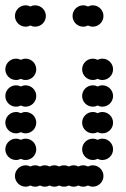

<svg xmlns="http://www.w3.org/2000/svg" viewBox="-20 -700 472 720"><path d="M36 -40C36 -18 54 0 76 0C82.5 0 88.6 -1.6 94 -4.3C99.4 -1.6 105.5 0 112 0C118.5 0 124.6 -1.6 130 -4.3C135.4 -1.6 141.5 0 148 0C154.5 0 160.6 -1.6 166 -4.3C171.4 -1.6 177.5 0 184 0C190.5 0 196.6 -1.6 202 -4.3C207.4 -1.6 213.5 0 220 0C226.5 0 232.6 -1.6 238 -4.3C243.4 -1.6 249.5 0 256 0C262.5 0 268.6 -1.6 274 -4.3C279.4 -1.6 285.5 0 292 0C298.5 0 304.6 -1.6 310 -4.3C315.4 -1.6 321.5 0 328 0C350 0 368 -18 368 -40C368 -62 350 -80 328 -80C321.5 -80 315.4 -78.4 310 -75.7C304.6 -78.4 298.5 -80 292 -80C285.5 -80 279.4 -78.4 274 -75.7C268.6 -78.4 262.5 -80 256 -80C249.5 -80 243.4 -78.4 238 -75.7C232.6 -78.4 226.5 -80 220 -80C213.5 -80 207.4 -78.4 202 -75.7C196.6 -78.4 190.5 -80 184 -80C177.5 -80 171.4 -78.4 166 -75.7C160.6 -78.4 154.5 -80 148 -80C141.5 -80 135.4 -78.4 130 -75.7C124.6 -78.4 118.5 -80 112 -80C105.5 -80 99.4 -78.4 94 -75.7C88.6 -78.4 82.5 -80 76 -80C54 -80 36 -62 36 -40ZM288 -140C288 -118 306 -100 328 -100C334.5 -100 340.6 -101.6 346 -104.3C351.4 -101.6 357.5 -100 364 -100C386 -100 404 -118 404 -140C404 -162 386 -180 364 -180C357.5 -180 351.4 -178.4 346 -175.7C340.6 -178.4 334.5 -180 328 -180C306 -180 288 -162 288 -140ZM0 -140C0 -118 18 -100 40 -100C46.5 -100 52.6 -101.6 58 -104.3C63.4 -101.6 69.5 -100 76 -100C98 -100 116 -118 116 -140C116 -162 98 -180 76 -180C69.5 -180 63.4 -178.4 58 -175.7C52.6 -178.4 46.5 -180 40 -180C18 -180 0 -162 0 -140ZM288 -240C288 -218 306 -200 328 -200C334.5 -200 340.6 -201.6 346 -204.3C351.4 -201.6 357.5 -200 364 -200C386 -200 404 -218 404 -240C404 -262 386 -280 364 -280C357.5 -280 351.4 -278.4 346 -275.7C340.6 -278.4 334.5 -280 328 -280C306 -280 288 -262 288 -240ZM0 -240C0 -218 18 -200 40 -200C46.5 -200 52.6 -201.6 58 -204.3C63.4 -201.6 69.5 -200 76 -200C98 -200 116 -218 116 -240C116 -262 98 -280 76 -280C69.5 -280 63.4 -278.4 58 -275.7C52.6 -278.4 46.5 -280 40 -280C18 -280 0 -262 0 -240ZM288 -340C288 -318 306 -300 328 -300C334.5 -300 340.6 -301.6 346 -304.3C351.4 -301.6 357.5 -300 364 -300C386 -300 404 -318 404 -340C404 -362 386 -380 364 -380C357.5 -380 351.4 -378.4 346 -375.7C340.6 -378.4 334.5 -380 328 -380C306 -380 288 -362 288 -340ZM0 -340C0 -318 18 -300 40 -300C46.5 -300 52.6 -301.6 58 -304.3C63.4 -301.6 69.5 -300 76 -300C98 -300 116 -318 116 -340C116 -362 98 -380 76 -380C69.5 -380 63.4 -378.4 58 -375.7C52.6 -378.4 46.5 -380 40 -380C18 -380 0 -362 0 -340ZM288 -440C288 -418 306 -400 328 -400C334.5 -400 340.6 -401.6 346 -404.3C351.4 -401.6 357.5 -400 364 -400C386 -400 404 -418 404 -440C404 -462 386 -480 364 -480C357.5 -480 351.4 -478.4 346 -475.7C340.6 -478.4 334.5 -480 328 -480C306 -480 288 -462 288 -440ZM0 -440C0 -418 18 -400 40 -400C46.5 -400 52.6 -401.6 58 -404.3C63.4 -401.6 69.5 -400 76 -400C98 -400 116 -418 116 -440C116 -462 98 -480 76 -480C69.5 -480 63.4 -478.4 58 -475.7C52.6 -478.4 46.5 -480 40 -480C18 -480 0 -462 0 -440ZM252 -640C252 -618 270 -600 292 -600C298.5 -600 304.6 -601.6 310 -604.3C315.4 -601.6 321.5 -600 328 -600C350 -600 368 -618 368 -640C368 -662 350 -680 328 -680C321.5 -680 315.4 -678.4 310 -675.7C304.6 -678.4 298.5 -680 292 -680C270 -680 252 -662 252 -640ZM36 -640C36 -618 54 -600 76 -600C82.5 -600 88.6 -601.6 94 -604.3C99.4 -601.6 105.5 -600 112 -600C134 -600 152 -618 152 -640C152 -662 134 -680 112 -680C105.5 -680 99.4 -678.4 94 -675.7C88.6 -678.4 82.5 -680 76 -680C54 -680 36 -662 36 -640Z"/></svg>

Font: Dotrice Condensed
Style: Bold
Weight: 700
Width: 2
Monospace: yes
Designer: Paul Flo Williams
Foundry: His Deeds Are Dust
Version: Version 1.001